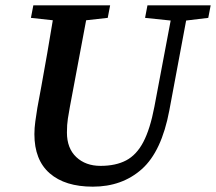

<svg xmlns="http://www.w3.org/2000/svg" viewBox="-20 -683 810 720"><path d="M524 -616 533 -663H770L761 -616L678 -606L615 -269Q586 -115 512 -49Q438 17 328 17Q224 17 166.5 -33Q109 -83 109 -180Q109 -203 112.5 -228Q116 -253 120 -278L135 -359Q146 -420 157 -482.5Q168 -545 178 -607L96 -616L105 -663H393L384 -616L303 -607L242 -282Q238 -260 234.5 -238Q231 -216 231 -186Q231 -127 266 -94Q301 -61 357 -61Q414 -61 453 -81.5Q492 -102 517.5 -150.5Q543 -199 559 -283L620 -606Z"/></svg>

Font: Source Serif Pro SemiBold
Style: Italic
Weight: 600
Italic angle: -12°
Designer: Frank Grießhammer
Foundry: Adobe Systems Incorporated
Version: Version 3.001;hotconv 1.0.111;makeotfexe 2.5.65597